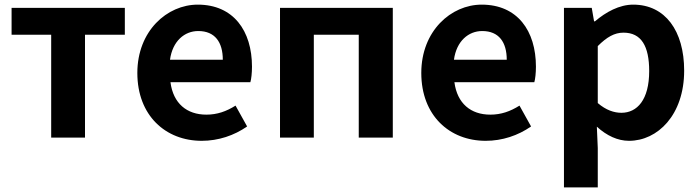

<svg xmlns="http://www.w3.org/2000/svg" viewBox="-20 -594 3020 829"><path d="M201 0H347V-444H519V-560H30V-444H201Z M851 14C923 14 991 -9 1047 -48L997 -138C957 -113 918 -99 871 -99C787 -99 728 -147 716 -239H1061C1065 -252 1068 -279 1068 -306C1068 -461 988 -574 834 -574C701 -574 573 -460 573 -279C573 -95 695 14 851 14ZM714 -336C725 -417 777 -460 836 -460C908 -460 942 -412 942 -336Z M1189 0H1335V-444H1529V0H1676V-560H1189Z M2077 14C2149 14 2217 -9 2273 -48L2223 -138C2183 -113 2144 -99 2097 -99C2013 -99 1954 -147 1942 -239H2287C2291 -252 2294 -279 2294 -306C2294 -461 2214 -574 2060 -574C1927 -574 1799 -460 1799 -279C1799 -95 1921 14 2077 14ZM1940 -336C1951 -417 2003 -460 2062 -460C2134 -460 2168 -412 2168 -336Z M2415 215H2561V45L2557 -47C2600 -8 2647 14 2696 14C2819 14 2934 -97 2934 -289C2934 -461 2852 -574 2714 -574C2654 -574 2596 -542 2549 -502H2545L2535 -560H2415ZM2663 -107C2632 -107 2597 -118 2561 -149V-395C2600 -434 2633 -453 2672 -453C2749 -453 2783 -395 2783 -287C2783 -163 2731 -107 2663 -107Z"/></svg>

Font: Spoqa Han Sans Neo Bold
Style: Bold
Weight: 700
Designer: [Spoqa Han Sans Neo] Dong-huui Kim  Younghwa Kang  Yujin Lee  [Noto Sans] Ryoko NISHIZUKA  (kana & ideographs); Paul D. 
Foundry: Spoqa (http://www.spoqa-han-sans.com)
Version: Version 1.000